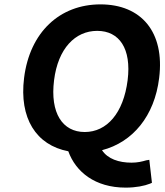

<svg xmlns="http://www.w3.org/2000/svg" viewBox="-20 -686 754 877"><path d="M563 -320C544 -169 468 -83 367 -83C266 -83 208 -169 227 -320C245 -464 323 -545 424 -545C525 -545 581 -464 563 -320ZM649 46C629 52 608 57 581 57C523 57 472 40 446 0C586 -36 686 -156 707 -330C733 -539 626 -666 439 -666C253 -666 116 -539 90 -330C67 -146 145 -23 292 5C326 99 414 171 554 171C601 171 640 163 665 153L674 149L662 44L650 46Z"/></svg>

Font: Falling Sky
Style: SeBdObl
Weight: 600
Designer: Paul D. Hunt
Foundry: Adobe Systems Incorporated
Version: Version 1.02